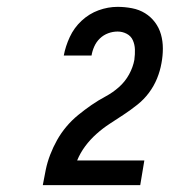

<svg xmlns="http://www.w3.org/2000/svg" viewBox="-20 -863 540 560"><path d="M105 -323V-324Q109 -346 113.5 -368Q118 -390 126.5 -412Q135 -434 146.5 -454.5Q158 -475 173.5 -493.5Q189 -512 208 -527.5Q227 -543 246.5 -556.5Q266 -570 287.5 -581.5Q309 -593 327 -609Q345 -625 356.5 -646Q368 -667 372 -689V-690Q374 -705 373.5 -719Q373 -733 367.5 -745.5Q362 -758 349.5 -764.5Q337 -771 323 -771Q309 -771 295.5 -766Q282 -761 271.5 -751Q261 -741 255 -727.5Q249 -714 247 -701H166Q171 -728 183.5 -755Q196 -782 218 -802.5Q240 -823 267.5 -833Q295 -843 323 -843Q344 -843 365 -839Q386 -835 403 -824.5Q420 -814 432 -798Q444 -782 449.5 -762.5Q455 -743 455 -721.5Q455 -700 451 -679Q447 -656 438 -634Q429 -612 414.5 -592.5Q400 -573 380.5 -557.5Q361 -542 340.5 -528.5Q320 -515 300 -502Q280 -489 261.5 -472.5Q243 -456 228.5 -436.5Q214 -417 205 -395H401L389 -323Z"/></svg>

Font: Iosevka SS18 Medium
Style: Italic
Weight: 500
Italic angle: -9°
Monospace: yes
Designer: Belleve Invis
Foundry: Belleve Invis
Version: Version 25.1.1; ttfautohint (v1.8.4)